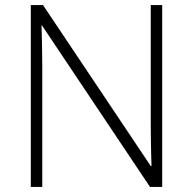

<svg xmlns="http://www.w3.org/2000/svg" viewBox="-20 -734 759 754"><path d="M617 0H569L145 -634H143Q144 -607 144.5 -580Q145 -553 145.5 -525.5Q146 -498 146 -468V0H101V-714H149L572 -82H575Q574 -104 573.5 -132Q573 -160 572.5 -189Q572 -218 572 -244V-714H617Z"/></svg>

Font: Noto Sans Syriac Eastern ExtraLight
Style: Regular
Weight: 250
Designer: Patrick Giasson and the Monotype Design Team
Foundry: Monotype Imaging Inc.
Version: Version 3.001